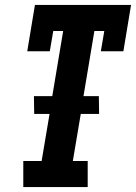

<svg xmlns="http://www.w3.org/2000/svg" viewBox="-20 -755 549 775"><path d="M74 0V-105H148L180 -295H118L117 -367H191L235 -630H195L181 -548H90L121 -735H509L478 -548H387L401 -630H361L317 -367H379L380 -295H306L274 -105H334V0Z"/></svg>

Font: Iosevka Curly Slab Extrabold
Style: Italic
Weight: 800
Italic angle: -9°
Monospace: yes
Designer: Belleve Invis
Foundry: Belleve Invis
Version: Version 22.1.2; ttfautohint (v1.8.4)